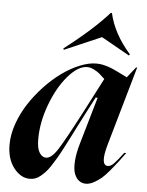

<svg xmlns="http://www.w3.org/2000/svg" viewBox="-54 -792 647 847"><g transform="rotate(5 269.5 -368.0)"><path d="M172.9 -86.9Q196.8 -86.9 224.1 -129.4Q251.5 -171.9 317.9 -298.8L398.9 -455.1Q384.3 -469.2 374.3 -477.5Q364.3 -485.8 348.9 -493.4Q333.5 -501 319.8 -501Q279.8 -501 235.6 -450.2Q191.4 -399.4 161.6 -320.1Q131.8 -240.7 131.8 -166Q131.8 -124.5 143.8 -105.7Q155.8 -86.9 172.9 -86.9ZM7.8 -130.9Q7.8 -174.8 24.4 -222.4Q41 -270 68.4 -312.3Q95.7 -354.5 131.8 -393.1Q168 -431.6 206.5 -459.5Q245.1 -487.3 284.9 -503.7Q324.7 -520 357.9 -520Q364.7 -520 371.6 -519.3Q378.4 -518.6 384 -517.8Q389.6 -517.1 397.5 -514.6Q405.3 -512.2 409.9 -511Q414.6 -509.8 423.6 -506.1Q432.6 -502.4 436.5 -500.7Q440.4 -499 450.9 -493.9Q461.4 -488.8 465.1 -487.1Q468.8 -485.4 481 -479.2Q493.2 -473.1 497.1 -471.2L534.2 -518.1H539.1L439 -168Q412.1 -74.2 448.2 -74.2Q460.4 -74.2 474.4 -88.4Q488.3 -102.5 515.1 -138.2H523.9Q502 -108.4 492.2 -95.5Q482.4 -82.5 461.2 -57.1Q439.9 -31.7 426 -20Q412.1 -8.3 393.3 2Q374.5 12.2 357.9 12.2Q340.8 12.2 327.9 2.7Q314.9 -6.8 307.1 -26.6Q299.3 -46.4 301.5 -82.5Q303.7 -118.7 317.9 -166L377 -370.1H368.2L328.1 -293Q314.9 -268.1 297.6 -233.6Q280.3 -199.2 269.8 -178.7Q259.3 -158.2 245.1 -131.1Q231 -104 221.4 -88.1Q211.9 -72.3 199.7 -53.7Q187.5 -35.2 177.7 -24.9Q168 -14.6 156.5 -5.1Q145 4.4 133.5 8.3Q122.1 12.2 109.9 12.2Q69.8 12.2 38.8 -27.3Q7.8 -66.9 7.8 -130.9ZM207 -573.2Q335.4 -672.4 401.9 -748H407.2Q427.7 -657.2 502 -573.2L498 -567.9L373 -638.2L210 -567.9Z"/></g></svg>

Font: Nyght Serif Medium Italic
Style: Regular
Weight: 500
Italic angle: -16°
Designer: Maksym Kobuzan
Version: Version 0.410;Glyphs 3.1.2 (3151)